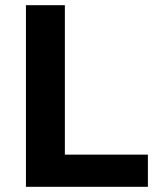

<svg xmlns="http://www.w3.org/2000/svg" viewBox="-20 -720 610 740"><path d="M80 -700H230V-124H550V0H80Z"/></svg>

Font: Golos Text DemiBold
Style: Regular
Weight: 600
Designer: A.Korolkova, Vitaly Kuzmin
Foundry: ParaType Ltd
Version: Version 2.002